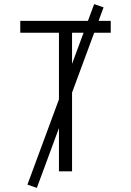

<svg xmlns="http://www.w3.org/2000/svg" viewBox="-20 -837 640 938"><path d="M268 0V-677H79V-735H521V-677H332V0ZM160 81 114 65 440 -817 486 -801Z"/></svg>

Font: Iosevka Custom Light Extended
Style: Regular
Weight: 300
Width: 7
Monospace: yes
Designer: Belleve Invis
Foundry: Belleve Invis
Version: Version 11.2.4; ttfautohint (v1.8.4)